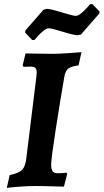

<svg xmlns="http://www.w3.org/2000/svg" viewBox="-20 -902 503 931"><path d="M228 -103Q228 -80 235.5 -71Q243 -62 260 -62Q276 -62 287.5 -63Q299 -64 302 -65L306 -59L290 3Q274 3 231 1.5Q188 0 148 0Q114 0 70 3.5Q26 7 13 9L27 -53Q71 -62 87.5 -79Q104 -96 108 -138L156 -527Q158 -545 158 -550Q158 -566 151.5 -572.5Q145 -579 128 -579L94 -578L90 -586L104 -643Q132 -643 152 -642L238 -641Q265 -641 312.5 -644.5Q360 -648 375 -649L361 -585Q324 -580 310.5 -569Q297 -558 292 -530Q271 -409 249.5 -270Q228 -131 228 -103ZM102 -744 103 -754 191 -855 207 -859Q225 -859 283 -841Q335 -825 348 -825Q358 -825 373.5 -837.5Q389 -850 401.5 -864Q414 -878 417 -882H428L463 -846L461 -836L373 -735L357 -731Q339 -731 281 -749Q229 -765 216 -765Q206 -765 190.5 -752.5Q175 -740 162.5 -726Q150 -712 147 -708H136Z"/></svg>

Font: Alegreya SC
Style: Bold Italic
Weight: 700
Italic angle: -7°
Designer: Juan Pablo del Peral
Foundry: Huerta Tipografica
Version: Version 2.007; ttfautohint (v1.6)